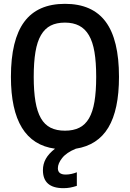

<svg xmlns="http://www.w3.org/2000/svg" viewBox="-20 -770 677 1002"><path d="M311 212Q204 212 204 118Q204 86 219 59Q234 32 267 6Q37 -25 37 -369Q37 -562 106.5 -656Q176 -750 319 -750Q462 -750 531.5 -656.5Q601 -563 601 -369Q601 -197 545.5 -104.5Q490 -12 376 6Q327 26 304.5 54.5Q282 83 282 108Q282 141 323 141Q338 141 353.5 137.5Q369 134 381 129V200Q362 206 346 209Q330 212 311 212ZM319 -88Q363 -88 394 -103.5Q425 -119 444.5 -152.5Q464 -186 473 -239.5Q482 -293 482 -369Q482 -445 473 -498.5Q464 -552 444 -586Q424 -620 393 -636Q362 -652 319 -652Q275 -652 244.5 -636.5Q214 -621 194 -587Q174 -553 165 -499Q156 -445 156 -369Q156 -294 165 -240.5Q174 -187 193.5 -153Q213 -119 244 -103.5Q275 -88 319 -88Z"/></svg>

Font: Encode Sans Compressed
Style: SemiBold
Weight: 600
Designer: Pablo Impallari, Andres Torresi
Foundry: Pablo Impallari, Andres Torresi
Version: Version 1.000; ttfautohint (v1.00) -l 8 -r 50 -G 200 -x 14 -